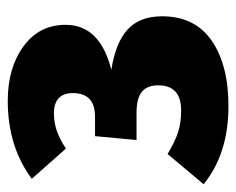

<svg xmlns="http://www.w3.org/2000/svg" viewBox="-80 -514 609 495"><g transform="rotate(-90 224.5 -266.5)"><path d="M408 -402Q408 -313 292 -284Q362 -273 396 -242Q430 -211 430 -153Q430 -69 367.5 -25.5Q305 18 198 18Q76 18 -3 -46L75 -139Q108 -119 132.5 -111.5Q157 -104 187 -104Q252 -104 252 -163Q252 -192 235 -205.5Q218 -219 182 -219H111L121 -326H170Q202 -326 217 -340.5Q232 -355 232 -383Q232 -408 218.5 -420Q205 -432 181 -432Q156 -432 134.5 -424.5Q113 -417 89 -401L11 -489Q94 -551 212 -551Q297 -551 352.5 -510.5Q408 -470 408 -402Z"/></g></svg>

Font: Fira Sans Condensed ExtraBold
Style: Regular
Weight: 800
Width: 3
Designer: Carrois Corporate & Edenspiekermann AG
Foundry: Carrois Corporate GbR & Edenspiekermann AG
Version: Version 4.203